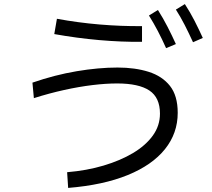

<svg xmlns="http://www.w3.org/2000/svg" viewBox="-20 -869 1040 941"><path d="M314 52 309 -25Q405 -33 487.5 -57.5Q570 -82 632 -119Q694 -156 729 -204.5Q764 -253 764 -312Q764 -391 712 -425.5Q660 -460 554 -460Q499 -460 433 -452Q367 -444 294.5 -428Q222 -412 146 -388L139 -464Q249 -502 356 -520Q463 -538 556 -538Q642 -538 708.5 -517Q775 -496 813 -448Q851 -400 851 -316Q851 -216 788.5 -138Q726 -60 606 -11Q486 38 314 52ZM676 -664Q575 -663 466.5 -672.5Q358 -682 246 -702L259 -777Q362 -758 468 -749Q574 -740 676 -741ZM794 -633Q774 -678 753.5 -717Q733 -756 710 -793L754 -820Q780 -779 801.5 -737Q823 -695 842 -653ZM926 -662Q905 -708 885 -747Q865 -786 842 -822L886 -849Q912 -809 933.5 -767Q955 -725 974 -683Z"/></svg>

Font: Murecho Thin
Style: Regular
Weight: 400
Version: Version 1.010